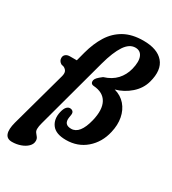

<svg xmlns="http://www.w3.org/2000/svg" viewBox="-223 -823 996 1109"><g transform="rotate(30 274.5 -268.0)"><path d="M-5 71 96.5 -298Q101.5 -317.5 97.5 -329.2Q93.5 -341 78 -350L59.5 -355Q39.5 -367.5 40 -388Q40 -402.5 50.5 -411.2Q61 -420 78.5 -420H124.5L140.5 -480.5Q159 -549.5 191.2 -601.2Q223.5 -653 275.2 -682Q327 -711 402.5 -711Q495.5 -711 536.5 -662.8Q577.5 -614.5 553 -525.5Q539 -474 496.2 -436.2Q453.5 -398.5 398.5 -383.5Q444 -371 472 -338.5Q500 -306 508.8 -260.2Q517.5 -214.5 505 -162Q487.5 -85 432.5 -37.5Q377.5 10 299.5 10Q232 10 205.5 -25Q179 -60 190.5 -111.5Q196.5 -138 206.8 -149.5Q217 -161 229.5 -161Q241.5 -161 249 -153.5Q256.5 -146 254 -130L251 -111.5Q243.5 -61 293.5 -61Q352 -61 378 -167.5Q397 -246.5 372.5 -291.2Q348 -336 283 -340.5Q271 -341.5 266.2 -349Q261.5 -356.5 263.5 -367Q266 -377 274.8 -386.5Q283.5 -396 304.5 -412Q355.5 -427.5 385.8 -460.2Q416 -493 427.5 -538.5Q441 -593.5 428.2 -623.2Q415.5 -653 382 -653Q342.5 -653 312.2 -607.8Q282 -562.5 258.5 -476L131 -4.5Q124 20 124 37.5Q124 51.5 131 60.2Q138 69 145.2 78.2Q152.5 87.5 152.5 102Q152.5 123 135.5 139.8Q118.5 156.5 91.5 166Q64.5 175.5 35 175.5Q1 175.5 -8.8 148.5Q-18.5 121.5 -5 71Z"/></g></svg>

Font: Fraunces 144pt SuperSoft SemiBold
Style: Italic
Weight: 600
Italic angle: -16°
Version: Version 1.000;[b76b70a41]